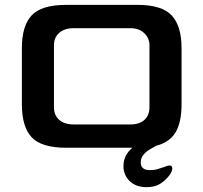

<svg xmlns="http://www.w3.org/2000/svg" viewBox="-20 -608 837 790"><path d="M559 61Q559 76 568.5 84Q578 92 596 92Q613 92 624.5 89Q636 86 653 80Q669 73 678 73Q689 73 689 84Q689 99 674 117Q657 138 636 150Q615 162 583 162Q539 162 513.5 137Q488 112 488 76Q488 30 525 0H253Q151 0 110.5 -43Q70 -86 70 -179V-410Q70 -501 110 -544.5Q150 -588 253 -588H545Q646 -588 686.5 -544.5Q727 -501 727 -410V-179Q727 -106 703 -64.5Q679 -23 622 -8Q616 -4 598.5 5.5Q581 15 570 29Q559 43 559 61ZM517 -96Q554 -96 574.5 -115Q595 -134 595 -167V-422Q595 -451 573.5 -471.5Q552 -492 517 -492H282Q246 -492 224 -473Q202 -454 202 -422V-167Q202 -134 223.5 -115Q245 -96 282 -96Z"/></svg>

Font: Gold
Style: Regular
Weight: 400
Designer: jaiki
Version: Version 1.000